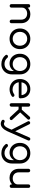

<svg xmlns="http://www.w3.org/2000/svg" viewBox="2132 -2724 832 5136"><g transform="rotate(90 2548.0 -156.0)"><path d="M554 1Q534 1 520.5 -12.5Q507 -26 507 -46V-297Q507 -355 485.5 -392.5Q464 -430 426.5 -448.5Q389 -467 342 -467Q297 -467 261.5 -449Q226 -431 205 -401Q184 -371 184 -333H123Q124 -396 155 -445.5Q186 -495 239 -523.5Q292 -552 358 -552Q427 -552 482 -522.5Q537 -493 569 -436Q601 -379 601 -297V-46Q601 -26 587.5 -12.5Q574 1 554 1ZM137 1Q116 1 103 -12.5Q90 -26 90 -46V-500Q90 -521 103 -534Q116 -547 137 -547Q158 -547 171 -534Q184 -521 184 -500V-46Q184 -26 171 -12.5Q158 1 137 1Z M1018 4Q938 4 875.5 -31.5Q813 -67 777.5 -129.5Q742 -192 742 -273Q742 -355 777.5 -417.5Q813 -480 875.5 -515.5Q938 -551 1018 -551Q1098 -551 1160 -515.5Q1222 -480 1258 -417.5Q1294 -355 1294 -273Q1294 -192 1258.5 -129.5Q1223 -67 1161 -31.5Q1099 4 1018 4ZM1018 -79Q1072 -79 1114 -104Q1156 -129 1180 -172.5Q1204 -216 1204 -273Q1204 -330 1180 -374Q1156 -418 1114 -443Q1072 -468 1018 -468Q964 -468 922 -443Q880 -418 856 -374Q832 -330 832 -273Q832 -216 856 -172.5Q880 -129 922 -104Q964 -79 1018 -79Z M1678 4Q1602 4 1543.5 -31.5Q1485 -67 1451.5 -129.5Q1418 -192 1418 -273Q1418 -355 1453.5 -417.5Q1489 -480 1551.5 -515.5Q1614 -551 1694 -551Q1775 -551 1837 -515.5Q1899 -480 1934.5 -417.5Q1970 -355 1970 -273L1916 -265Q1916 -186 1885.5 -125.5Q1855 -65 1801.5 -30.5Q1748 4 1678 4ZM1694 223Q1620 223 1558.5 194.5Q1497 166 1456 113Q1443 98 1446 81.5Q1449 65 1464 54Q1480 43 1498.5 47Q1517 51 1528 65Q1556 100 1598.5 120Q1641 140 1695 140Q1746 140 1788 115.5Q1830 91 1855 45Q1880 -1 1880 -67V-212L1911 -290L1970 -273V-61Q1970 19 1935 83.5Q1900 148 1837.5 185.5Q1775 223 1694 223ZM1694 -79Q1749 -79 1790.5 -104Q1832 -129 1856 -172.5Q1880 -216 1880 -273Q1880 -330 1856 -374Q1832 -418 1790.5 -443Q1749 -468 1694 -468Q1640 -468 1598 -443Q1556 -418 1532 -374Q1508 -330 1508 -273Q1508 -216 1532 -172.5Q1556 -129 1598 -104Q1640 -79 1694 -79Z M2376 4Q2294 4 2230 -31.5Q2166 -67 2130 -129.5Q2094 -192 2094 -273Q2094 -355 2128 -417.5Q2162 -480 2222.5 -515.5Q2283 -551 2361 -551Q2438 -551 2494.5 -516.5Q2551 -482 2581 -421.5Q2611 -361 2611 -282Q2611 -264 2599 -252.5Q2587 -241 2568 -241H2158V-316H2569L2527 -287Q2527 -340 2507 -381.5Q2487 -423 2450 -447Q2413 -471 2361 -471Q2304 -471 2262.5 -445.5Q2221 -420 2199.5 -375Q2178 -330 2178 -273Q2178 -216 2203.5 -171.5Q2229 -127 2273.5 -101.5Q2318 -76 2376 -76Q2409 -76 2442.5 -88Q2476 -100 2497 -116Q2511 -126 2527 -126.5Q2543 -127 2555 -117Q2571 -103 2572 -86.5Q2573 -70 2557 -58Q2524 -31 2473 -13.5Q2422 4 2376 4Z M3179 -11Q3167 0 3145.5 -0.5Q3124 -1 3112 -13L2871 -274L3100 -532Q3112 -545 3132.5 -547Q3153 -549 3165 -538Q3179 -525 3181 -508.5Q3183 -492 3171 -479L2987 -279L3181 -69Q3193 -57 3193 -40.5Q3193 -24 3179 -11ZM2785 1Q2765 1 2753 -12.5Q2741 -26 2741 -46V-500Q2741 -521 2753 -534Q2765 -547 2785 -547Q2807 -547 2820 -534Q2833 -521 2833 -500V-323H2959V-237H2833V-46Q2833 -26 2820 -12.5Q2807 1 2785 1Z M3289 240Q3269 240 3249.5 234.5Q3230 229 3211 218Q3191 206 3185 188.5Q3179 171 3191 154Q3203 138 3219 135.5Q3235 133 3253 143Q3264 149 3274 152Q3284 155 3295 155Q3328 155 3357.5 123Q3387 91 3415 28L3657 -523Q3665 -542 3682.5 -548.5Q3700 -555 3717 -546Q3733 -540 3738 -523Q3743 -506 3734 -486L3490 65Q3455 143 3402 191.5Q3349 240 3289 240ZM3510 -20Q3493 -13 3477.5 -18.5Q3462 -24 3453 -42L3226 -486Q3217 -504 3223.5 -520Q3230 -536 3248 -543Q3265 -551 3280.5 -545Q3296 -539 3305 -522L3525 -81Q3534 -63 3531 -45.5Q3528 -28 3510 -20Z M4062 4Q3986 4 3927.5 -31.5Q3869 -67 3835.5 -129.5Q3802 -192 3802 -273Q3802 -355 3837.5 -417.5Q3873 -480 3935.5 -515.5Q3998 -551 4078 -551Q4159 -551 4221 -515.5Q4283 -480 4318.5 -417.5Q4354 -355 4354 -273L4300 -265Q4300 -186 4269.5 -125.5Q4239 -65 4185.5 -30.5Q4132 4 4062 4ZM4078 223Q4004 223 3942.5 194.5Q3881 166 3840 113Q3827 98 3830 81.5Q3833 65 3848 54Q3864 43 3882.5 47Q3901 51 3912 65Q3940 100 3982.5 120Q4025 140 4079 140Q4130 140 4172 115.5Q4214 91 4239 45Q4264 -1 4264 -67V-212L4295 -290L4354 -273V-61Q4354 19 4319 83.5Q4284 148 4221.5 185.5Q4159 223 4078 223ZM4078 -79Q4133 -79 4174.5 -104Q4216 -129 4240 -172.5Q4264 -216 4264 -273Q4264 -330 4240 -374Q4216 -418 4174.5 -443Q4133 -468 4078 -468Q4024 -468 3982 -443Q3940 -418 3916 -374Q3892 -330 3892 -273Q3892 -216 3916 -172.5Q3940 -129 3982 -104Q4024 -79 4078 -79Z M4739 5Q4669 5 4614 -24.5Q4559 -54 4527 -111Q4495 -168 4495 -250V-501Q4495 -521 4508.5 -534.5Q4522 -548 4542 -548Q4562 -548 4575.5 -534.5Q4589 -521 4589 -501V-250Q4589 -192 4611 -154.5Q4633 -117 4670.5 -98.5Q4708 -80 4755 -80Q4800 -80 4835.5 -98Q4871 -116 4892 -146Q4913 -176 4913 -214H4973Q4972 -152 4941 -102Q4910 -52 4857.5 -23.5Q4805 5 4739 5ZM4959 0Q4939 0 4926 -13Q4913 -26 4913 -47V-501Q4913 -522 4926 -535Q4939 -548 4959 -548Q4980 -548 4993 -535Q5006 -522 5006 -501V-47Q5006 -26 4993 -13Q4980 0 4959 0Z"/></g></svg>

Font: Comfortaa SemiBold
Style: Regular
Weight: 600
Designer: Johan Aakerlund
Foundry: Johan Aakerlund
Version: Version 3.104; ttfautohint (v1.8.1.43-b0c9)